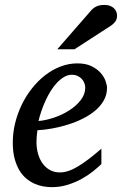

<svg xmlns="http://www.w3.org/2000/svg" viewBox="-20 -752 498 784"><path d="M328.1 -394Q328.1 -403.8 324.2 -413.3Q320.3 -422.9 313.5 -430.2Q306.6 -437.5 296.4 -442.1Q286.1 -446.8 273.9 -446.8Q257.3 -446.8 242.2 -438Q227.1 -429.2 213.1 -414.6Q199.2 -399.9 187.3 -380.9Q175.3 -361.8 165.8 -340.8Q156.2 -319.8 148.9 -298.3Q141.6 -276.9 137.2 -257.8Q168.9 -260.7 202.9 -272.5Q236.8 -284.2 264.6 -302.5Q292.5 -320.8 310.3 -344.2Q328.1 -367.7 328.1 -394ZM417 -393.1Q417 -365.7 404.3 -342.8Q391.6 -319.8 369.9 -301.3Q348.1 -282.7 319.6 -268.3Q291 -253.9 259.5 -243.9Q228 -233.9 195.3 -227.8Q162.6 -221.7 132.8 -220.2Q131.3 -210.4 130.1 -196.8Q128.9 -183.1 128.9 -173.8Q128.9 -146.5 135.5 -123.5Q142.1 -100.6 154.5 -83.7Q167 -66.9 184.6 -57.4Q202.1 -47.9 224.1 -47.9Q257.8 -47.9 298.3 -72.3Q338.9 -96.7 394 -145V-82Q379.9 -68.4 359.4 -52Q338.9 -35.6 312.7 -21.2Q286.6 -6.8 255.9 2.7Q225.1 12.2 190.9 12.2Q175.8 12.2 158 9.3Q140.1 6.3 122.6 -1.2Q105 -8.8 88.6 -22Q72.3 -35.2 59.8 -55.4Q47.4 -75.7 39.8 -103.8Q32.2 -131.8 32.2 -169.9Q32.2 -209.5 41.7 -248.8Q51.3 -288.1 68.6 -324Q85.9 -359.9 110.4 -390.9Q134.8 -421.9 164.1 -444.6Q193.4 -467.3 226.8 -480.2Q260.3 -493.2 295.9 -493.2Q330.6 -493.2 353.8 -481.7Q377 -470.2 391.1 -454.1Q405.3 -438 411.1 -420.9Q417 -403.8 417 -393.1ZM458 -689Q458 -674.8 451.7 -665.3Q445.3 -655.8 434.1 -647.9L284.2 -550.8H213.9L350.1 -707Q355 -712.9 360.4 -717.3Q365.7 -721.7 372.3 -725.1Q378.9 -728.5 387.5 -730.2Q396 -731.9 407.2 -731.9Q420.4 -731.9 429.9 -728Q439.5 -724.1 445.6 -718Q451.7 -711.9 454.8 -704.1Q458 -696.3 458 -689Z"/></svg>

Font: Charis SIL Afr
Style: Italic
Weight: 400
Italic angle: -11°
Foundry: SIL International
Version: Version 5.000